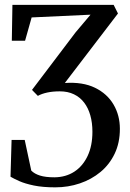

<svg xmlns="http://www.w3.org/2000/svg" viewBox="-20 -552 546 804"><path d="M211.5 232.5Q159 232.5 121.8 224.8Q84.5 217 61 206.5Q37.5 196 24 188L28.5 34H83.5L111 162.5Q124.5 176 147.5 183.2Q170.5 190.5 208 190.5Q255.5 190 291 167Q326.5 144 346.8 101.2Q367 58.5 367 -0.5Q367 -38 358.2 -69Q349.5 -100 332.2 -122.5Q315 -145 289.5 -157.2Q264 -169.5 230.5 -169.5Q201 -169.5 177.8 -164.5Q154.5 -159.5 138.5 -150.5L114 -175.5L296.5 -416.5L359 -490.5L112.5 -479L85 -381.5H29.5L32 -531.5H456L474 -495.5L251.5 -204.5Q326.5 -209.5 377.8 -184.5Q429 -159.5 455.5 -114.2Q482 -69 482 -12.5Q482 46 460.2 91.5Q438.5 137 400.8 168.2Q363 199.5 314.2 216Q265.5 232.5 211.5 232.5Z"/></svg>

Font: Merriweather 72pt
Style: Regular
Weight: 400
Version: Version 2.100